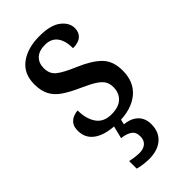

<svg xmlns="http://www.w3.org/2000/svg" viewBox="-242 -611 913 913"><g transform="rotate(-45 214.0 -154.5)"><path d="M202 10Q122 10 79 -18Q36 -46 36 -98Q36 -125 47 -139.5Q58 -154 74 -160.5Q90 -167 104 -167Q104 -111 128.5 -75.5Q153 -40 205 -40Q254 -40 278.5 -63.5Q303 -87 303 -125Q303 -149 293 -165.5Q283 -182 259 -197.5Q235 -213 192 -232Q142 -254 109.5 -276Q77 -298 61.5 -327.5Q46 -357 46 -401Q46 -472 95.5 -509Q145 -546 226 -546Q300 -546 336 -518Q372 -490 372 -453Q372 -425 353.5 -408.5Q335 -392 298 -392Q298 -443 277 -470.5Q256 -498 215 -498Q174 -498 153 -477.5Q132 -457 132 -423Q132 -385 158 -364Q184 -343 248 -316Q319 -286 354.5 -250Q390 -214 390 -150Q390 -73 339.5 -31.5Q289 10 202 10ZM181 237Q167 237 145.5 234.5Q124 232 107 227V176Q143 184 169 184Q196 184 212 170.5Q228 157 228 130Q228 101 208 88Q188 75 157 72L177 -9H223L213 35Q257 39 281.5 63Q306 87 306 127Q306 179 272.5 208Q239 237 181 237Z"/></g></svg>

Font: Noto Serif Thai SemiCondensed Medium
Style: Regular
Weight: 500
Width: 4
Designer: Monotype Design Team
Foundry: Monotype Imaging Inc.
Version: Version 2.002; ttfautohint (v1.8.4.7-5d5b)